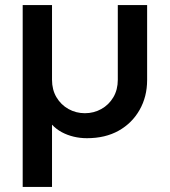

<svg xmlns="http://www.w3.org/2000/svg" viewBox="-20 -530 666 753"><path d="M69 203V-510H184V-217Q184 -178 201.5 -148.5Q219 -119 248.5 -102.5Q278 -86 313 -86Q348 -86 377.5 -102.5Q407 -119 424.5 -148.5Q442 -178 442 -217V-510H557V-216Q557 -151 527.5 -99Q498 -47 445.5 -17.5Q393 12 321 12Q294 12 269 6Q244 0 222.5 -11.5Q201 -23 184 -41V203Z"/></svg>

Font: MuseoModerno Thin Medium
Style: Regular
Weight: 500
Version: Version 1.003